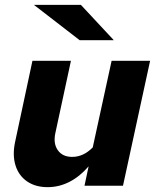

<svg xmlns="http://www.w3.org/2000/svg" viewBox="-20 -767 646 793"><path d="M177 6Q126 6 91.5 -18Q57 -42 44 -84Q31 -126 42 -179L114 -516H273L209 -219Q199 -175 218.5 -147Q238 -119 278 -119Q301 -119 322 -128.5Q343 -138 363 -158L441 -516H600L488 0H329L346 -80Q310 -38 267 -16Q224 6 177 6ZM309 -601 120 -747H314L450 -601Z"/></svg>

Font: Red Hat Text
Style: Italic
Weight: 300
Italic angle: -12°
Designer: Pentagram, MCKL
Foundry: Pentagram, MCKL
Version: Version 1.023